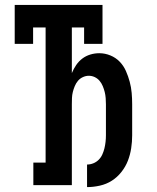

<svg xmlns="http://www.w3.org/2000/svg" viewBox="-20 -755 640 783"><path d="M335 8V-84Q348 -84 360.5 -89Q373 -94 382.5 -103.5Q392 -113 397.5 -125.5Q403 -138 406 -150.5Q409 -163 410.5 -176.5Q412 -190 412 -203V-330Q412 -342 411 -355Q410 -368 407 -380Q404 -392 399 -404Q394 -416 386 -425.5Q378 -435 366.5 -440.5Q355 -446 342 -446Q330 -446 318 -440.5Q306 -435 298 -425.5Q290 -416 285 -404Q280 -392 277 -380Q274 -368 273.5 -355Q273 -342 273 -330V0H116V-92H166V-643H115V-576H40V-735H398V-576H323V-643H273V-457Q280 -474 290.5 -489.5Q301 -505 315.5 -516Q330 -527 348 -532.5Q366 -538 385 -538Q408 -538 430 -529Q452 -520 468 -503.5Q484 -487 493.5 -465.5Q503 -444 509 -421.5Q515 -399 517 -376Q519 -353 519 -330V-203Q519 -177 515 -150.5Q511 -124 501.5 -99.5Q492 -75 475 -53.5Q458 -32 436 -18Q414 -4 387.5 2Q361 8 335 8Z"/></svg>

Font: Iosevka Curly Slab SmBdEx
Style: Regular
Weight: 600
Width: 7
Monospace: yes
Designer: Belleve Invis
Foundry: Belleve Invis
Version: Version 11.1.0; ttfautohint (v1.8.3)